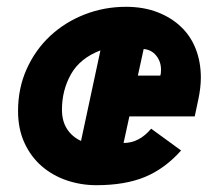

<svg xmlns="http://www.w3.org/2000/svg" viewBox="-20 -530 652 564"><path d="M33 -204Q33 -271 58.5 -327.5Q84 -384 127.5 -424.5Q171 -465 228.5 -487.5Q286 -510 350 -510Q402 -510 443 -494Q484 -478 512.5 -450.5Q541 -423 555.5 -385Q570 -347 570 -302Q570 -287 568 -270.5Q566 -254 563 -240L552 -188H360L343 -110Q389 -110 424 -152L512 -88Q465 -35 406.5 -10.5Q348 14 263 14Q218 14 176.5 0Q135 -14 103 -41.5Q71 -69 52 -110Q33 -151 33 -204ZM275 -382Q215 -359 188.5 -312Q162 -265 162 -208Q162 -174 177 -151Q192 -128 218 -116ZM451 -308Q453 -314 453 -325Q453 -349 439 -366.5Q425 -384 402 -386L385 -308Z"/></svg>

Font: Space Mono
Style: Bold Italic
Weight: 700
Italic angle: -12°
Monospace: yes
Designer: Colophon Foundry / Benjamin Critton
Foundry: Colophon Foundry
Version: Version 1.000;PS 1.000;hotconv 1.0.81;makeotf.lib2.5.63406